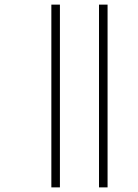

<svg xmlns="http://www.w3.org/2000/svg" viewBox="-20 -764 597 830"><path d="M408 46V-744H445V46ZM202 46V-744H239V46Z"/></svg>

Font: Noto Sans Telugu UI ExtraLight
Style: Regular
Weight: 200
Designer: Jelle Bosma - Monotype Design Team
Foundry: Monotype Imaging Inc.
Version: Version 2.005; ttfautohint (v1.8.4.7-5d5b)